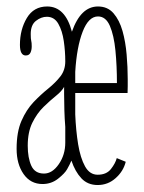

<svg xmlns="http://www.w3.org/2000/svg" viewBox="-20 -546 434 578"><path d="M108 8Q72 8 51 -22Q30 -52 30 -98Q30 -149 44.8 -182.5Q59.5 -216 81.2 -238.8Q103 -261.5 125 -279.2Q147 -297 161.8 -316Q176.5 -335 176.5 -361Q176.5 -391.5 172 -422.5Q167.5 -453.5 155.5 -474.5Q143.5 -495.5 121 -495.5Q104 -495.5 88.2 -483.2Q72.5 -471 72.5 -443.5Q72.5 -428.5 74 -423.2Q75.5 -418 75.5 -406.5Q75.5 -395 71.5 -387Q67.5 -379 57.5 -379Q40 -379 40 -411Q40 -457 60.8 -491.8Q81.5 -526.5 122 -526.5Q176.5 -526.5 196.5 -450.5Q223 -526.5 275 -526.5Q304 -526.5 321.8 -506Q339.5 -485.5 348.8 -452.8Q358 -420 361.2 -381.8Q364.5 -343.5 364.5 -308Q364.5 -297 364.5 -286.5Q364.5 -276 364 -266H206.5V-201.5Q208.5 -153 215.2 -111.8Q222 -70.5 236 -45.2Q250 -20 274 -20Q300.5 -20 314 -37.2Q327.5 -54.5 331.5 -70L358.5 -59Q351.5 -30.5 328.2 -9.8Q305 11 274 11Q244 11 225 -9.2Q206 -29.5 195 -62.5Q190 -50.5 182 -36.5Q175 -24 154.8 -8Q134.5 8 108 8ZM275 -496.5Q246.5 -496.5 228.8 -450.5Q211 -404.5 206.5 -329.5V-296H332Q332 -348 327.5 -393.8Q323 -439.5 310.8 -468Q298.5 -496.5 275 -496.5ZM112.5 -23.5Q137.5 -23.5 157 -51.8Q176.5 -80 176.5 -116.5V-164Q174.5 -188.5 173.8 -213.5Q173 -238.5 173 -262.5Q173 -273.5 173 -284.5Q166 -271.5 148.5 -257.5Q131 -243.5 111.2 -224.2Q91.5 -205 77.5 -176.8Q63.5 -148.5 63.5 -107.5Q63.5 -71 74.2 -47.2Q85 -23.5 112.5 -23.5Z"/></svg>

Font: Imbue 10pt Thin
Style: Regular
Weight: 100
Designer: Tyler Finck
Foundry: Etcetera Type Company
Version: Version 1.102; ttfautohint (v1.8.3)